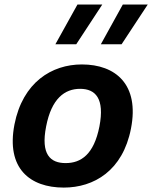

<svg xmlns="http://www.w3.org/2000/svg" viewBox="-20 -838 690 870"><path d="M573.5 -255.5C612.5 -455 504 -546 351 -546C214.5 -546 83 -465 45.5 -274C7 -74.5 116 12 269 12C405.5 12 536.5 -64.5 573.5 -255.5ZM430.5 -265C405.5 -138 347 -99 277.5 -99C208 -99 164 -138 189 -265C213.5 -392 273.5 -435.5 343 -435.5C412.5 -435.5 455 -392 430.5 -265ZM231 -637.5H325.5L443.5 -817.5H331ZM437 -637.5H531L649.5 -817.5H536.5Z"/></svg>

Font: Monaspace Neon
Style: Bold Italic
Weight: 700
Italic angle: -11°
Designer: Riley Cran & the Lettermatic Team
Foundry: Lettermatic
Version: Version 1.200 (Monaspace Neon)